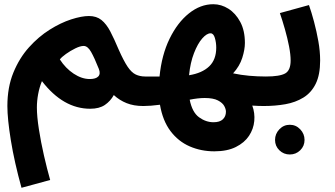

<svg xmlns="http://www.w3.org/2000/svg" viewBox="-20 -498 1589 911"><path d="M82 393Q48 270 31.5 168Q15 66 15 5Q15 -84 43.5 -153.5Q72 -223 117.5 -273.5Q163 -324 215.5 -357Q268 -390 317.5 -406Q367 -422 402 -422Q438 -422 461.5 -403Q485 -384 503.5 -348.5Q522 -313 543 -263Q567 -209 585.5 -181.5Q604 -154 624 -144.5Q644 -135 669 -135Q707 -135 724 -115.5Q741 -96 741 -67Q741 -36 720 -15.5Q699 5 659 5Q615 5 581 -8.5Q547 -22 520 -47Q504 -18 477.5 0Q451 18 408 18Q280 18 179 -113Q167 -84 161 -51.5Q155 -19 155 12Q155 54 164.5 115Q174 176 188.5 239.5Q203 303 218 356ZM406 -123Q435 -123 446.5 -135.5Q458 -148 449 -171Q428 -224 412 -252Q396 -280 377 -280Q361 -280 337.5 -268.5Q314 -257 293 -242Q272 -227 264 -216Q291 -174 329.5 -148.5Q368 -123 406 -123Z M661 5 671 -135H737Q747 -237 784.5 -314Q822 -391 876.5 -434.5Q931 -478 992 -478Q1030 -478 1064 -456.5Q1098 -435 1120 -394Q1142 -353 1142 -294Q1142 -263 1129.5 -223.5Q1117 -184 1086 -150Q1123 -142 1162.5 -138.5Q1202 -135 1241 -135Q1279 -135 1295.5 -115.5Q1312 -96 1312 -67Q1312 -36 1291 -15.5Q1270 5 1231 5Q1207 5 1177 3Q1190 38 1186.5 76Q1183 114 1161.5 146.5Q1140 179 1099 199.5Q1058 220 997 220Q934 220 880 196.5Q826 173 789 124Q752 75 739 -1Q693 5 661 5ZM979 -340Q961 -340 939.5 -315.5Q918 -291 900.5 -246Q883 -201 877 -141Q939 -151 972.5 -183Q1006 -215 1006 -272Q1006 -296 999.5 -318Q993 -340 979 -340ZM993 82Q1023 82 1037.5 68Q1052 54 1052 32Q1052 20 1044 5Q1036 -10 1014 -21.5Q992 -33 951 -33Q936 -33 918 -31Q900 -29 880 -25Q892 35 924.5 58.5Q957 82 993 82Z M1232 5 1242 -135Q1307 -135 1333 -149.5Q1359 -164 1359 -211Q1359 -239 1351.5 -278Q1344 -317 1332 -359Q1320 -401 1308 -436L1446 -474Q1458 -440 1470 -395Q1482 -350 1490.5 -302.5Q1499 -255 1499 -211Q1499 -143 1478 -100.5Q1457 -58 1419.5 -35Q1382 -12 1334 -3.5Q1286 5 1232 5ZM1355 235Q1326 235 1305.5 215Q1285 195 1285 166Q1285 137 1305.5 115.5Q1326 94 1355 94Q1384 94 1404.5 115.5Q1425 137 1425 166Q1425 195 1404.5 215Q1384 235 1355 235Z"/></svg>

Font: TSCustom
Style: Regular
Weight: 400
Designer: Monotype Design Team
Foundry: Monotype Imaging Inc.
Version: Version 2.004; ttfautohint (v1.8.3) -l 8 -r 50 -G 200 -x 14 